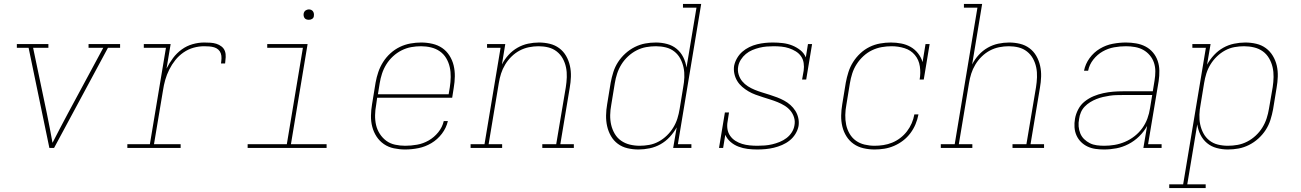

<svg xmlns="http://www.w3.org/2000/svg" viewBox="-20 -755 6640 980"><path d="M232 0 126 -511H66V-530H227V-511H149L219 -177Q227 -139 234 -101.5Q241 -64 248 -26Q267 -64 287 -101.5Q307 -139 327 -177L507 -511H432V-530H593V-511H531L256 0Z M630 0V-19H745L827 -511H714V-530H851L830 -405Q844 -433 863 -458.5Q882 -484 907.5 -502.5Q933 -521 963 -529.5Q993 -538 1022 -538Q1038 -538 1054 -537Q1070 -536 1084.5 -531.5Q1099 -527 1111 -517.5Q1123 -508 1128 -494Q1133 -480 1132 -463.5Q1131 -447 1129 -431H1108Q1110 -444 1110.5 -457.5Q1111 -471 1107 -482.5Q1103 -494 1094 -502Q1085 -510 1073 -513.5Q1061 -517 1048 -518Q1035 -519 1022 -519Q995 -519 968 -511.5Q941 -504 917 -487.5Q893 -471 875 -448.5Q857 -426 844 -400Q831 -374 823.5 -347.5Q816 -321 812 -294L766 -19H902V0Z M1244 0V-19H1444L1526 -511H1344V-530H1550L1465 -19H1647V0ZM1556 -654Q1550 -654 1544 -656Q1538 -658 1534.5 -663Q1531 -668 1530 -674Q1529 -680 1530 -686Q1531 -691 1533.5 -695Q1536 -699 1539.5 -701.5Q1543 -704 1547.5 -705.5Q1552 -707 1556 -707Q1563 -707 1568.5 -704.5Q1574 -702 1577.5 -697Q1581 -692 1582 -686Q1583 -680 1582 -674Q1582 -669 1579.5 -665Q1577 -661 1573 -658.5Q1569 -656 1565 -655Q1561 -654 1556 -654Z M2048 8Q2019 8 1990.5 2Q1962 -4 1939.5 -19.5Q1917 -35 1902 -58Q1887 -81 1880 -108Q1873 -135 1873.5 -164.5Q1874 -194 1879 -223L1897 -333Q1902 -361 1911 -387.5Q1920 -414 1935.5 -438.5Q1951 -463 1973 -483Q1995 -503 2021 -515.5Q2047 -528 2075 -533Q2103 -538 2130 -538Q2159 -538 2187 -531.5Q2215 -525 2237 -510Q2259 -495 2274 -471.5Q2289 -448 2295.5 -421Q2302 -394 2301.5 -365Q2301 -336 2296 -307L2288 -256H1905L1900 -220Q1895 -194 1894.5 -167.5Q1894 -141 1899.5 -117Q1905 -93 1918.5 -72Q1932 -51 1951.5 -36.5Q1971 -22 1996.5 -16.5Q2022 -11 2048 -11Q2078 -11 2109 -16.5Q2140 -22 2168 -38Q2196 -54 2217 -80Q2238 -106 2245 -137H2266Q2258 -102 2235.5 -72.5Q2213 -43 2182 -24.5Q2151 -6 2116.5 1Q2082 8 2048 8ZM2270 -274 2276 -310Q2280 -336 2280.5 -362Q2281 -388 2275.5 -412.5Q2270 -437 2257.5 -458Q2245 -479 2225 -493Q2205 -507 2180 -513Q2155 -519 2129 -519Q2104 -519 2079 -514.5Q2054 -510 2030 -498Q2006 -486 1986 -467.5Q1966 -449 1952 -426.5Q1938 -404 1930 -379.5Q1922 -355 1918 -330L1909 -274Z M2382 0V-19H2453L2535 -511H2466V-530H2559L2542 -426Q2555 -452 2575.5 -474.5Q2596 -497 2621.5 -511.5Q2647 -526 2675 -532Q2703 -538 2731 -538Q2759 -538 2786 -531.5Q2813 -525 2834.5 -509Q2856 -493 2869.5 -469.5Q2883 -446 2889 -419Q2895 -392 2894 -363.5Q2893 -335 2888 -307L2840 -19H2909V0H2748V-19H2819L2868 -310Q2872 -335 2873 -361Q2874 -387 2869 -411Q2864 -435 2852.5 -456Q2841 -477 2822 -492Q2803 -507 2779 -513Q2755 -519 2729 -519Q2705 -519 2680 -514Q2655 -509 2632.5 -497Q2610 -485 2591 -466.5Q2572 -448 2558.5 -425.5Q2545 -403 2537.5 -379.5Q2530 -356 2526 -331L2474 -19H2543V0Z M3239 8Q3210 8 3182.5 1.5Q3155 -5 3133.5 -21Q3112 -37 3098.5 -60.5Q3085 -84 3079 -110.5Q3073 -137 3073.5 -166Q3074 -195 3079 -223L3097 -333Q3102 -360 3110.5 -387Q3119 -414 3134.5 -438Q3150 -462 3172 -482Q3194 -502 3220 -515Q3246 -528 3273 -533Q3300 -538 3328 -538Q3357 -538 3385 -530.5Q3413 -523 3434 -505.5Q3455 -488 3467.5 -463Q3480 -438 3484 -410L3535 -716H3466V-735H3559L3440 -19H3509V0H3416L3434 -105Q3419 -78 3398 -55.5Q3377 -33 3351 -18.5Q3325 -4 3296 2Q3267 8 3239 8ZM3245 -11Q3269 -11 3294 -15.5Q3319 -20 3342 -32.5Q3365 -45 3384 -63.5Q3403 -82 3416.5 -104Q3430 -126 3437.5 -150Q3445 -174 3449 -199L3467 -309Q3472 -335 3473 -360.5Q3474 -386 3469 -410Q3464 -434 3452.5 -455.5Q3441 -477 3422 -492Q3403 -507 3378.5 -513Q3354 -519 3328 -519Q3303 -519 3278 -514.5Q3253 -510 3229.5 -498Q3206 -486 3186 -467.5Q3166 -449 3152 -426.5Q3138 -404 3130 -379.5Q3122 -355 3118 -330L3100 -220Q3095 -194 3094.5 -168Q3094 -142 3099.5 -118Q3105 -94 3117.5 -72.5Q3130 -51 3150 -37Q3170 -23 3194.5 -17Q3219 -11 3245 -11Z M3845 8Q3820 8 3796 5Q3772 2 3749.5 -6.5Q3727 -15 3709 -30.5Q3691 -46 3682 -67L3671 0H3650L3680 -181H3701L3694 -136Q3690 -116 3693 -96.5Q3696 -77 3707 -61.5Q3718 -46 3734 -36Q3750 -26 3768 -20.5Q3786 -15 3806 -13Q3826 -11 3846 -11Q3865 -11 3884 -12.5Q3903 -14 3922 -18.5Q3941 -23 3959.5 -30.5Q3978 -38 3994 -50Q4010 -62 4021 -79Q4032 -96 4035 -115Q4039 -136 4033 -155.5Q4027 -175 4014.5 -190Q4002 -205 3985 -215.5Q3968 -226 3949.5 -233.5Q3931 -241 3912 -247Q3893 -253 3874 -259Q3855 -265 3836 -272Q3817 -279 3800 -289Q3783 -299 3768 -312Q3753 -325 3743 -341.5Q3733 -358 3728.5 -378Q3724 -398 3727 -419Q3731 -439 3742 -458Q3753 -477 3769 -491Q3785 -505 3804.5 -514.5Q3824 -524 3844.5 -529Q3865 -534 3885 -536Q3905 -538 3925 -538Q3950 -538 3975.5 -535Q4001 -532 4023.5 -523Q4046 -514 4065 -499Q4084 -484 4093 -462L4104 -530H4125L4095 -349H4074L4082 -394Q4085 -414 4082 -433.5Q4079 -453 4068.5 -468Q4058 -483 4041.5 -493Q4025 -503 4007 -509Q3989 -515 3969 -517Q3949 -519 3929 -519Q3911 -519 3893 -517.5Q3875 -516 3856.5 -511.5Q3838 -507 3820 -499.5Q3802 -492 3787 -479.5Q3772 -467 3761.5 -450.5Q3751 -434 3748 -416Q3744 -395 3750 -375Q3756 -355 3768.5 -340Q3781 -325 3797.5 -314.5Q3814 -304 3832.5 -296.5Q3851 -289 3870.5 -283Q3890 -277 3909 -271Q3928 -265 3946.5 -258Q3965 -251 3982.5 -241.5Q4000 -232 4014.5 -219Q4029 -206 4039.5 -189.5Q4050 -173 4054.5 -153Q4059 -133 4056 -112Q4052 -91 4040 -71.5Q4028 -52 4010.5 -38Q3993 -24 3972 -15Q3951 -6 3930 -1Q3909 4 3888 6Q3867 8 3845 8Z M4444 8Q4415 8 4387 1.5Q4359 -5 4337 -20.5Q4315 -36 4300.5 -59Q4286 -82 4279.5 -109Q4273 -136 4273.5 -165Q4274 -194 4279 -223L4297 -333Q4302 -360 4310.5 -387Q4319 -414 4334.5 -438.5Q4350 -463 4371.5 -483Q4393 -503 4418.5 -515.5Q4444 -528 4472 -533Q4500 -538 4527 -538Q4554 -538 4580 -533Q4606 -528 4628 -515.5Q4650 -503 4666 -482.5Q4682 -462 4689 -438L4704 -530H4725L4695 -349H4674Q4680 -383 4675 -416.5Q4670 -450 4649.5 -474.5Q4629 -499 4597 -509Q4565 -519 4531 -519Q4506 -519 4480.5 -514.5Q4455 -510 4431 -498.5Q4407 -487 4387 -468.5Q4367 -450 4352.5 -427.5Q4338 -405 4330 -380Q4322 -355 4318 -330L4300 -220Q4295 -194 4294.5 -168Q4294 -142 4299 -118Q4304 -94 4316.5 -72.5Q4329 -51 4348.5 -37Q4368 -23 4393 -17Q4418 -11 4444 -11Q4466 -11 4489 -14.5Q4512 -18 4534 -27Q4556 -36 4575.5 -51Q4595 -66 4609.5 -85Q4624 -104 4633.5 -126Q4643 -148 4647 -171H4668Q4663 -145 4653 -121Q4643 -97 4627 -75.5Q4611 -54 4589.5 -37.5Q4568 -21 4543.5 -10.5Q4519 0 4494 4Q4469 8 4444 8Z M4782 0V-19H4853L4969 -716H4900V-735H4993L4942 -426Q4955 -452 4975.5 -474.5Q4996 -497 5021.5 -511.5Q5047 -526 5075 -532Q5103 -538 5131 -538Q5159 -538 5186 -531.5Q5213 -525 5234.5 -509Q5256 -493 5269.5 -469.5Q5283 -446 5289 -419Q5295 -392 5294 -363.5Q5293 -335 5288 -307L5240 -19H5309V0H5148V-19H5219L5268 -310Q5272 -335 5273 -361Q5274 -387 5269 -411Q5264 -435 5252.5 -456Q5241 -477 5222 -492Q5203 -507 5179 -513Q5155 -519 5129 -519Q5105 -519 5080 -514Q5055 -509 5032.5 -497Q5010 -485 4991 -466.5Q4972 -448 4958.5 -425.5Q4945 -403 4937.5 -379.5Q4930 -356 4926 -331L4874 -19H4943V0Z M5615 8Q5593 8 5571.5 5Q5550 2 5531 -7Q5512 -16 5497.5 -30.5Q5483 -45 5474.5 -64Q5466 -83 5464.5 -105Q5463 -127 5467 -149Q5471 -173 5483.5 -197Q5496 -221 5517 -237.5Q5538 -254 5562 -264Q5586 -274 5611.5 -279.5Q5637 -285 5661.5 -287Q5686 -289 5711 -289H5864L5873 -344Q5877 -368 5877 -391Q5877 -414 5870 -435Q5863 -456 5848.5 -473Q5834 -490 5815 -500.5Q5796 -511 5773 -515Q5750 -519 5727 -519Q5697 -519 5666.5 -513.5Q5636 -508 5608.5 -492.5Q5581 -477 5560.5 -451Q5540 -425 5534 -394H5513Q5520 -429 5541.5 -458.5Q5563 -488 5594 -506.5Q5625 -525 5659.5 -531.5Q5694 -538 5727 -538Q5753 -538 5779 -533.5Q5805 -529 5827 -517.5Q5849 -506 5865 -487Q5881 -468 5889 -444.5Q5897 -421 5897.5 -394.5Q5898 -368 5894 -341L5840 -19H5909V0H5816L5835 -112Q5819 -83 5794.5 -59Q5770 -35 5740 -19.5Q5710 -4 5678.5 2Q5647 8 5615 8ZM5616 -11Q5643 -11 5669.5 -15.5Q5696 -20 5722 -31Q5748 -42 5771 -60Q5794 -78 5810.5 -101Q5827 -124 5836.5 -150Q5846 -176 5850 -203L5861 -270H5711Q5694 -270 5677.5 -269.5Q5661 -269 5644 -266.5Q5627 -264 5610 -260Q5593 -256 5576.5 -249.5Q5560 -243 5544.5 -233.5Q5529 -224 5516.5 -211Q5504 -198 5497 -181.5Q5490 -165 5488 -148Q5484 -129 5485.5 -110Q5487 -91 5494 -74Q5501 -57 5514 -44.5Q5527 -32 5543 -24Q5559 -16 5578 -13.5Q5597 -11 5616 -11Z M5948 205V186H6019L6135 -511H6066V-530H6159L6141 -425Q6156 -452 6177 -474.5Q6198 -497 6224 -511.5Q6250 -526 6279 -532Q6308 -538 6336 -538Q6365 -538 6392.5 -531.5Q6420 -525 6441.5 -509Q6463 -493 6477 -469.5Q6491 -446 6497 -419.5Q6503 -393 6502 -364Q6501 -335 6496 -307L6478 -197Q6473 -170 6464.5 -143Q6456 -116 6440.5 -92Q6425 -68 6403 -48Q6381 -28 6355 -15Q6329 -2 6302 3Q6275 8 6247 8Q6218 8 6190 0.5Q6162 -7 6141 -24.5Q6120 -42 6107.5 -67Q6095 -92 6091 -120L6040 186H6134V205ZM6247 -11Q6272 -11 6297 -15.5Q6322 -20 6345.5 -32Q6369 -44 6389 -62.5Q6409 -81 6423 -103.5Q6437 -126 6445 -150.5Q6453 -175 6457 -200L6476 -310Q6480 -336 6480.5 -362Q6481 -388 6475.5 -412Q6470 -436 6457.5 -457.5Q6445 -479 6425.5 -493Q6406 -507 6381 -513Q6356 -519 6330 -519Q6306 -519 6281 -514.5Q6256 -510 6233 -497.5Q6210 -485 6191 -466.5Q6172 -448 6158.5 -426Q6145 -404 6137.5 -380Q6130 -356 6126 -331L6108 -221Q6103 -196 6102 -170Q6101 -144 6106 -120Q6111 -96 6122.5 -74.5Q6134 -53 6153 -38Q6172 -23 6196.5 -17Q6221 -11 6247 -11Z"/></svg>

Font: Iosevka Slab ThExObl
Style: Regular
Weight: 100
Width: 7
Italic angle: -9°
Monospace: yes
Designer: Belleve Invis
Foundry: Belleve Invis
Version: Version 11.1.1; ttfautohint (v1.8.3)